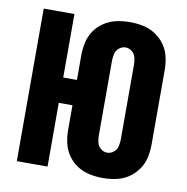

<svg xmlns="http://www.w3.org/2000/svg" viewBox="-83 -823 886 911"><g transform="rotate(10 360.0 -367.5)"><path d="M471 8Q503 8 534.5 1.5Q566 -5 593 -22.5Q620 -40 639 -67Q658 -94 665 -125Q672 -156 672 -188V-547Q672 -579 665 -610.5Q658 -642 639 -668.5Q620 -695 593 -712.5Q566 -730 534.5 -736.5Q503 -743 471 -743Q439 -743 407.5 -736.5Q376 -730 348.5 -712.5Q321 -695 302.5 -668.5Q284 -642 277 -610.5Q270 -579 270 -547V-429H204V-735H56V0H204V-307H270V-188Q270 -156 277 -125Q284 -94 302.5 -67Q321 -40 348.5 -22.5Q376 -5 407.5 1.5Q439 8 471 8ZM471 -114Q454 -114 440 -125.5Q426 -137 422 -154Q418 -171 418 -188V-547Q418 -564 422 -581Q426 -598 440 -609.5Q454 -621 471 -621Q488 -621 502 -609.5Q516 -598 520 -581Q524 -564 524 -547V-188Q524 -171 520 -154Q516 -137 502 -125.5Q488 -114 471 -114Z"/></g></svg>

Font: Iosevka Sparkle Heavy
Style: Regular
Weight: 900
Designer: Belleve Invis
Foundry: Belleve Invis
Version: Version 4.5.0; ttfautohint (v1.8.3)